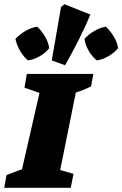

<svg xmlns="http://www.w3.org/2000/svg" viewBox="-43 -889 579 909"><path d="M-23 0 -12 -60Q7 -67 25 -74.5Q43 -82 61 -87L144 -449L73 -474L84 -539H399L388 -480Q370 -471 353 -464Q336 -457 316 -451L242 -84L305 -66L292 0ZM265 -580 202 -603 246 -856 262 -869 385 -820Q359 -758 329 -699Q299 -640 265 -580ZM133 -763Q155 -742 170.5 -715.5Q186 -689 190 -661Q173 -639 145.5 -623Q118 -607 89 -603Q68 -621 52 -648.5Q36 -676 30 -705Q50 -726 77 -742Q104 -758 133 -763ZM458 -763Q480 -742 496 -715.5Q512 -689 516 -661Q498 -639 470.5 -623Q443 -607 415 -603Q393 -621 377 -648.5Q361 -676 357 -705Q376 -726 403 -742Q430 -758 458 -763Z"/></svg>

Font: Piazzolla SC ExtraBold
Style: Italic
Weight: 800
Italic angle: -11.3°
Designer: Juan Pablo del Peral
Foundry: Huerta Tipografica
Version: Version 1.330